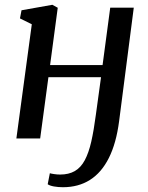

<svg xmlns="http://www.w3.org/2000/svg" viewBox="-20 -579 618 803"><path d="M478 -71Q466 20.5 435.2 81.8Q404.5 143 356.2 173.5Q308 204 243 204Q223.5 204 205.5 200.8Q187.5 197.5 179.5 191.5L188.5 145.5Q195 147.5 207.2 149.2Q219.5 151 231.5 151Q267.5 151 292.8 136.5Q318 122 334.5 91.2Q351 60.5 361.8 13Q372.5 -34.5 381 -99.5L402.5 -256H182.5L148 0H48.5L113 -477.5L63.5 -502L70 -536L199 -559L221.5 -546.5L189.5 -307H409L441 -547H539.5Z"/></svg>

Font: Merriweather 36pt
Style: Italic
Weight: 400
Italic angle: -7.8°
Version: Version 2.101